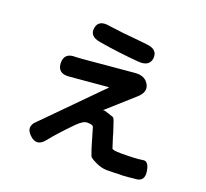

<svg xmlns="http://www.w3.org/2000/svg" viewBox="-141 -971 1282 1192"><g transform="rotate(20 500.0 -375.0)"><path d="M264 1Q217 62 165 13Q113 -35 166 -83Q170 -86 195 -112L513 -434Q517 -438 512 -438L260 -416Q184 -409 182 -478Q181 -547 257 -544Q267 -544 302 -547L636 -577Q701 -583 727 -537Q753 -491 700 -445L531 -294Q527 -291 532 -292Q541 -293 553 -288.5Q565 -284 600 -273Q606 -271 613 -252Q625 -216 637 -180L642 -161Q654 -125 665 -89Q668 -78 724 -78Q830 -78 867 -85.5Q904 -93 914 -30Q924 34 871 40L857 41Q818 46 779 48H754Q716 50 678 50Q643 50 603 31Q563 12 559 1Q545 -36 534 -74L526 -102Q516 -138 505 -173Q501 -186 463 -186Q437 -186 397 -146Q307 -54 264 1ZM713 -703Q707 -645 633 -650Q496 -661 367 -683Q293 -695 303 -753Q313 -811 387 -797Q391 -796 482 -785Q519 -781 556 -778L643 -769Q718 -762 713 -703Z"/></g></svg>

Font: Resource Han Rounded KR
Style: Bold
Weight: 700
Designer: Cyano Hao (round all glyphs); Ryoko NISHIZUKA 西塚涼子 (kana, bopomofo & ideographs); Paul D. Hunt (Latin, Greek & Cyrillic)
Foundry: Cyano Hao
Version: 0.990